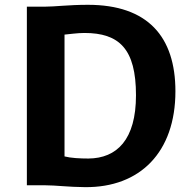

<svg xmlns="http://www.w3.org/2000/svg" viewBox="-20 -771 799 799"><path d="M91.8 0H167C211.9 0 264.6 7.3 334 7.8C563 9.8 710 -137.7 710 -391.1C710 -618.7 594.7 -751 345.7 -751C264.6 -751 209 -743.2 165.5 -743.2H91.8ZM248.5 -120.1V-627C266.6 -628.4 300.8 -633.8 331.1 -633.8C476.1 -633.8 545.9 -567.9 545.9 -374.5C545.9 -189.5 466.3 -112.3 348.1 -111.3C312.5 -111.3 274.4 -113.3 248.5 -120.1Z"/></svg>

Font: Merriweather Sans
Style: Bold
Weight: 700
Designer: Eben Sorkin ( eben@eyebytes.com )
Foundry: Eben Sorkin
Version: Version 1.003